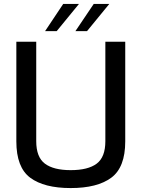

<svg xmlns="http://www.w3.org/2000/svg" viewBox="-20 -949 719 975"><path d="M63 -231V-737H164V-232Q164 -151 208 -118Q252 -85 339 -85Q427 -85 471 -118Q515 -151 515 -232V-737H616V-231Q616 -99 545 -46.5Q474 6 339 6Q204 6 133.5 -46.5Q63 -99 63 -231ZM301 -929H381L268 -791H209ZM456 -929H535L422 -791H363Z"/></svg>

Font: Exo Medium
Style: Regular
Weight: 500
Designer: Natanael Gama
Foundry: Natanael Gama
Version: Version 1.500; ttfautohint (v1.6)